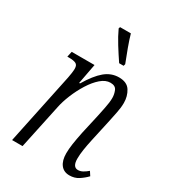

<svg xmlns="http://www.w3.org/2000/svg" viewBox="-189 -862 862 969"><g transform="rotate(30 242.0 -378.0)"><path d="M372 10Q339 10 321 -13.5Q303 -37 303 -79Q303 -104 307.5 -134.5Q312 -165 321 -209L346 -320Q350 -340 357.5 -375.5Q365 -411 365 -437Q365 -458 356.5 -478.5Q348 -499 319 -499Q291 -499 264 -475.5Q237 -452 213.5 -414.5Q190 -377 173 -335.5Q156 -294 149 -259L94 0H33L120 -415Q123 -429 125 -444.5Q127 -460 127 -470Q127 -491 114 -497.5Q101 -504 74 -504H64L71 -536H204L182 -419H187Q225 -483 261.5 -513.5Q298 -544 343 -544Q390 -544 409 -513.5Q428 -483 428 -444Q428 -417 421.5 -386Q415 -355 410 -330L381 -198Q374 -166 369.5 -137Q365 -108 365 -84Q365 -35 396 -35Q410 -35 423.5 -42.5Q437 -50 451 -62L466 -39Q448 -20 425 -5Q402 10 372 10ZM307 -606Q282 -643 258 -681.5Q234 -720 217 -757L220 -766H283Q291 -737 306.5 -694.5Q322 -652 336 -617L333 -606Z"/></g></svg>

Font: Noto Serif Condensed Light
Style: Italic
Weight: 300
Width: 3
Italic angle: -12°
Designer: Monotype Design Team
Foundry: Monotype Imaging Inc.
Version: Version 2.014; ttfautohint (v1.8.4.7-5d5b)